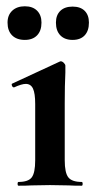

<svg xmlns="http://www.w3.org/2000/svg" viewBox="-20 -591 303 611"><path d="M39 -12Q70 -12 81 -26.5Q92 -41 92 -81V-260Q92 -294 85 -309Q78 -324 62 -324Q49 -324 25 -313H24Q20 -313 18 -318.5Q16 -324 19 -325L170 -395L173 -396Q178 -396 183 -391Q188 -386 188 -382V-360Q186 -320 186 -262V-81Q186 -41 197.5 -26.5Q209 -12 240 -12Q243 -12 243 -6Q243 0 240 0Q214 0 199 -1L139 -2L80 -1Q65 0 39 0Q36 0 36 -6Q36 -12 39 -12ZM4 -519Q4 -543 19 -557Q34 -571 59 -571Q84 -571 98 -557Q112 -543 112 -519Q112 -493 98 -478.5Q84 -464 59 -464Q33 -464 18.5 -478.5Q4 -493 4 -519ZM158 -519Q158 -543 172 -556.5Q186 -570 211 -570Q236 -570 249.5 -556.5Q263 -543 263 -519Q263 -493 249.5 -478.5Q236 -464 211 -464Q186 -464 172 -478.5Q158 -493 158 -519Z"/></svg>

Font: Cormorant Garamond
Style: Bold
Weight: 700
Designer: Christian Thalmann (Catharsis Fonts)
Foundry: Catharsis Fonts
Version: Version 4.000